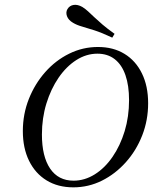

<svg xmlns="http://www.w3.org/2000/svg" viewBox="-20 -781 679 812"><path d="M290.3 11.3Q225 11.3 177 -18.1Q129 -47.6 102.8 -101.2Q76.6 -154.8 76.6 -226.6Q76.6 -298.4 102 -362.5Q127.4 -426.6 171.4 -476.2Q215.3 -525.8 272.6 -554Q329.8 -582.3 394.4 -582.3Q458.9 -582.3 506.5 -553.2Q554 -524.2 580.2 -470.6Q606.5 -416.9 606.5 -344.4Q606.5 -272.6 581.5 -208.5Q556.5 -144.4 512.1 -94.8Q467.7 -45.2 410.9 -16.9Q354 11.3 290.3 11.3ZM291.1 -16.9Q337.9 -16.9 380.6 -43.5Q423.4 -70.2 456 -117.7Q488.7 -165.3 507.3 -226.6Q525.8 -287.9 525.8 -357.3Q525.8 -419.4 510.5 -463.3Q495.2 -507.3 465.3 -530.6Q435.5 -554 391.9 -554Q345.2 -554 302.8 -527Q260.5 -500 227.8 -452.4Q195.2 -404.8 176.2 -343.1Q157.3 -281.5 157.3 -212.1Q157.3 -119.4 191.9 -68.1Q226.6 -16.9 291.1 -16.9ZM454.8 -621.8Q410.5 -642.7 379 -652.8Q347.6 -662.9 326.2 -669Q304.8 -675 288.7 -684.7Q269.4 -696 263.3 -712.5Q257.3 -729 265.3 -742.7Q274.2 -757.3 291.1 -760.1Q308.1 -762.9 328.2 -751.6Q341.1 -743.5 352.8 -732.7Q364.5 -721.8 379 -708.1Q393.5 -694.4 413.7 -677Q433.9 -659.7 464.5 -637.9Z"/></svg>

Font: Playfair 5pt SemiExpanded Light Light
Style: Italic
Weight: 300
Italic angle: -15.6°
Version: Version 2.203